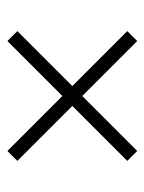

<svg xmlns="http://www.w3.org/2000/svg" viewBox="46 -646 399 531"><g transform="rotate(-90 245.5 -380.5)"><path d="M93.5 -200.5 66 -228 218 -380 66 -532 93.5 -559.5 245.5 -407.5 397.5 -559.5 425 -532 273 -380 425 -228 397.5 -200.5 245.5 -352.5Z"/></g></svg>

Font: Encode Sans XLt
Style: Regular
Weight: 200
Designer: Multiple Designers
Foundry: Impallari Type
Version: Version 3.002; ttfautohint (v1.8.3) -l 8 -r 50 -G 200 -x 14 